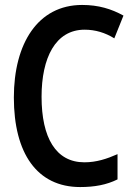

<svg xmlns="http://www.w3.org/2000/svg" viewBox="-20 -746 540 776"><path d="M304 10C362 10 411 1 455 -21V-123C412 -104 370 -90 321 -90C206 -90 148 -189 148 -355C148 -512 204 -626 322 -626C365 -626 405 -614 442 -591L479 -683C430 -710 378 -726 312 -726C133 -726 36 -570 36 -352C36 -126 130 10 304 10Z"/></svg>

Font: Noto Sans Mono ExtraCondensed SemiBold
Style: Regular
Weight: 600
Width: 2
Designer: Monotype Design Team
Foundry: Monotype Imaging Inc.
Version: Version 2.014